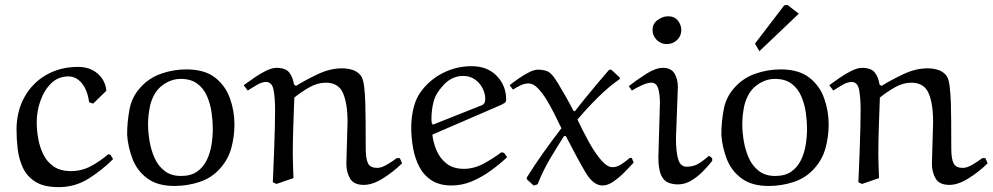

<svg xmlns="http://www.w3.org/2000/svg" viewBox="-20 -750 4079 789"><path d="M434.1 -113.8 444.8 -96.2Q398.9 -50.3 343.5 -15.6Q288.1 19 221.2 19Q160.2 19 125 -3.4Q89.8 -25.9 73.5 -62Q57.1 -98.1 52.5 -139.2Q47.9 -180.2 47.9 -216.8Q47.9 -292 80.3 -350.6Q112.8 -409.2 169.9 -442.1Q227.1 -475.1 300.8 -475.1Q349.6 -475.1 381.3 -447.5Q413.1 -419.9 417 -377L362.8 -324.2L346.2 -330.1Q339.4 -379.9 316.2 -408Q293 -436 261.2 -436Q219.2 -436 190.2 -407.5Q161.1 -378.9 146 -335.4Q130.9 -292 130.9 -248Q130.9 -215.8 137 -180.9Q143.1 -146 158 -115.5Q172.9 -85 200.4 -65.9Q228 -46.9 272 -46.9Q315.9 -46.9 354 -67.4Q392.1 -87.9 424.8 -116.2Z M696.8 14.2Q627.9 14.2 586.2 -16.4Q544.4 -46.9 525.4 -95Q506.3 -143.1 502.4 -195.8Q502.4 -247.6 512 -299.8Q521.5 -352.1 557.6 -391.1Q592.8 -430.2 643.1 -447.5Q693.4 -464.8 745.6 -464.8Q819.8 -464.8 862.8 -431.9Q905.8 -398.9 924.6 -346.9Q943.4 -294.9 943.4 -238.8Q943.4 -189.9 930.9 -143.1Q918.5 -96.2 885.7 -59.1Q850.6 -19 800.3 -2.4Q750 14.2 696.8 14.2ZM596.7 -315.9Q592.8 -296.9 590.6 -277.8Q588.4 -258.8 588.4 -238.8Q588.4 -208 594.5 -170.9Q600.6 -133.8 615 -101.3Q629.4 -68.8 656 -47.9Q682.6 -26.9 723.6 -26.9Q764.6 -26.9 790 -44.9Q815.4 -63 829.6 -92Q843.8 -121.1 849.1 -155Q854.5 -189 854.5 -220.2Q854.5 -251 849.6 -286.4Q844.7 -321.8 831.1 -354Q817.4 -386.2 791 -406Q764.6 -425.8 722.7 -425.8Q682.6 -425.8 646.7 -398.9Q610.8 -372.1 596.7 -315.9Z M1186 -18.1 1116.2 5.9 1101.1 -1Q1102.1 -20 1103.5 -57.1Q1105 -94.2 1106.7 -138.7Q1108.4 -183.1 1109.4 -225.6Q1110.4 -268.1 1110.4 -297.9Q1110.4 -347.7 1104.2 -380.4Q1098.1 -413.1 1073.2 -413.1Q1057.1 -413.1 1038.6 -402.6Q1020 -392.1 998 -377.9L981.4 -399.9Q1002.4 -415 1026.4 -431.6Q1050.3 -448.2 1074.2 -459.7Q1098.1 -471.2 1116.2 -471.2Q1154.3 -471.2 1169.2 -451.2Q1184.1 -431.2 1188 -402.8L1196.3 -397Q1238.3 -422.9 1287.8 -446Q1337.4 -469.2 1385.3 -469.2Q1407.2 -469.2 1427.7 -463.1Q1448.2 -457 1462.4 -439.9Q1472.2 -427.7 1476.1 -396.5Q1480 -365.2 1481.2 -326.7Q1482.4 -288.1 1482.4 -255.9Q1482.4 -180.7 1482.9 -137.9Q1483.4 -95.2 1492.9 -77.6Q1502.4 -60.1 1530.3 -60.1Q1547.4 -60.1 1569.3 -73Q1591.3 -85.9 1610.4 -100.1H1623L1632.3 -79.1Q1598.1 -44.9 1554.7 -17.6Q1511.2 9.8 1475.1 9.8Q1434.1 9.8 1418.7 -16.1Q1403.3 -42 1403.3 -78.1L1408.2 -249Q1408.2 -324.2 1389.6 -367.2Q1371.1 -410.2 1318.4 -410.2Q1284.2 -410.2 1250.2 -390.6Q1216.3 -371.1 1189.5 -349.1Q1187.5 -294.9 1185.3 -232.9Q1183.1 -170.9 1183.1 -116.2Q1183.1 -95.2 1184.1 -71.5Q1185.1 -47.9 1186 -18.1Z M2039.1 -318.8 1756.8 -196.8Q1759.8 -166 1773.4 -133.1Q1787.1 -100.1 1814.7 -78.1Q1842.3 -56.2 1886.2 -56.2Q1927.2 -56.2 1966.6 -77.1Q2005.9 -98.1 2040 -124L2051.3 -122.1L2064 -104Q2033.2 -75.2 1996.6 -48.6Q1960 -22 1919.4 -4.9Q1878.9 12.2 1835.9 12.2Q1786.1 12.2 1753.7 -8.8Q1721.2 -29.8 1703.1 -64.5Q1685.1 -99.1 1677.5 -141.6Q1669.9 -184.1 1669.9 -226.1Q1669.9 -270 1680.9 -312Q1691.9 -354 1721.2 -388.2Q1758.3 -431.2 1809.6 -454.6Q1860.8 -478 1918 -478Q1982.9 -478 2021.5 -438Q2060.1 -397.9 2060.1 -339.8Q2060.1 -331.1 2053.5 -326.9Q2046.9 -322.8 2039.1 -318.8ZM1798.8 -396Q1770 -365.2 1761.5 -331.1Q1752.9 -296.9 1752.9 -259.8Q1752.9 -255.9 1753.4 -251.5Q1753.9 -247.1 1754.9 -242.2L1759.3 -237.8L1960.9 -317.9Q1965.8 -319.8 1970 -325.9Q1974.1 -332 1974.1 -344.2Q1974.1 -365.2 1963.1 -387.2Q1952.1 -409.2 1931.6 -423.6Q1911.1 -438 1883.3 -438Q1858.4 -438 1836.7 -427Q1814.9 -416 1798.8 -396Z M2494.1 -461.9 2524.9 -433.1Q2527.8 -430.2 2527.8 -429.2Q2527.8 -426.3 2524.9 -423.8Q2482.9 -395 2437.5 -350.1Q2392.1 -305.2 2353 -258.8Q2374 -213.9 2398.9 -168.5Q2423.8 -123 2449.5 -93Q2475.1 -63 2497.1 -63Q2515.1 -63 2534.2 -75.4Q2553.2 -87.9 2567.9 -101.1H2576.2L2584 -82Q2566.9 -63 2544.9 -41Q2522.9 -19 2500 -3.4Q2477.1 12.2 2456.1 12.2Q2418 12.2 2386.5 -41Q2355 -94.2 2305.2 -190.9H2297.9Q2269 -146 2240.5 -97.9Q2211.9 -49.8 2189 7.8L2172.9 12.2L2145 -13.2V-21Q2177.2 -72.8 2213.6 -123.8Q2250 -174.8 2287.1 -223.1Q2272.9 -252 2257.1 -283.9Q2241.2 -315.9 2223.6 -344Q2206.1 -372.1 2188 -389.6Q2169.9 -407.2 2151.9 -407.2Q2135.7 -407.2 2118.9 -399.2Q2102.1 -391.1 2087.9 -381.8L2074.2 -399.9Q2092.3 -414.1 2113 -428.5Q2133.8 -442.9 2154.8 -453.4Q2175.8 -463.9 2191.9 -463.9Q2205.1 -463.9 2220.5 -460Q2235.8 -456.1 2246.1 -444.8Q2257.3 -433.6 2272.7 -408.2Q2288.1 -382.8 2305.4 -352.3Q2322.8 -321.8 2336.9 -293.9L2342.8 -293Q2360.8 -316.9 2385 -346.4Q2409.2 -376 2434.6 -406.5Q2460 -437 2481.9 -461.9Q2482.9 -463.9 2487.8 -463.9Q2492.2 -463.9 2494.1 -461.9Z M2779.8 -625Q2778.8 -600.1 2761.2 -584.5Q2743.7 -568.8 2719.7 -568.8Q2695.8 -568.8 2678.7 -585.9Q2661.6 -603 2661.6 -627Q2661.6 -652.8 2682.6 -668Q2703.6 -683.1 2725.6 -683.1Q2751.5 -683.1 2765.6 -665.5Q2779.8 -647.9 2779.8 -625ZM2765.6 -392.1 2757.8 -182.1Q2757.8 -127 2766.8 -95.9Q2775.9 -64.9 2801.8 -64.9Q2830.6 -64.9 2852.1 -78.4Q2873.5 -91.8 2893.6 -109.9L2906.7 -100.1V-88.9Q2889.6 -66.9 2867.2 -44.4Q2844.7 -22 2819.3 -7.1Q2793.9 7.8 2765.6 7.8Q2744.6 7.8 2726.1 0.5Q2707.5 -6.8 2696.5 -31Q2685.5 -55.2 2685.5 -104L2691.9 -325.2Q2691.9 -364.3 2684.3 -387.2Q2676.8 -410.2 2656.7 -410.2Q2640.6 -410.2 2617.7 -399.7Q2594.7 -389.2 2576.7 -377.9L2564 -396Q2598.1 -422.9 2636.5 -447Q2674.8 -471.2 2703.6 -471.2Q2737.8 -471.2 2751.7 -448.2Q2765.6 -425.3 2765.6 -392.1Z M3138.7 14.2Q3069.8 14.2 3028.1 -16.4Q2986.3 -46.9 2967.3 -95Q2948.2 -143.1 2944.3 -195.8Q2944.3 -247.6 2953.9 -299.8Q2963.4 -352.1 2999.5 -391.1Q3034.7 -430.2 3085 -447.5Q3135.3 -464.8 3187.5 -464.8Q3261.7 -464.8 3304.7 -431.9Q3347.7 -398.9 3366.5 -346.9Q3385.3 -294.9 3385.3 -238.8Q3385.3 -189.9 3372.8 -143.1Q3360.4 -96.2 3327.6 -59.1Q3292.5 -19 3242.2 -2.4Q3191.9 14.2 3138.7 14.2ZM3038.6 -315.9Q3034.7 -296.9 3032.5 -277.8Q3030.3 -258.8 3030.3 -238.8Q3030.3 -208 3036.4 -170.9Q3042.5 -133.8 3056.9 -101.3Q3071.3 -68.8 3097.9 -47.9Q3124.5 -26.9 3165.5 -26.9Q3206.5 -26.9 3231.9 -44.9Q3257.3 -63 3271.5 -92Q3285.6 -121.1 3291 -155Q3296.4 -189 3296.4 -220.2Q3296.4 -251 3291.5 -286.4Q3286.6 -321.8 3272.9 -354Q3259.3 -386.2 3232.9 -406Q3206.5 -425.8 3164.6 -425.8Q3124.5 -425.8 3088.6 -398.9Q3052.7 -372.1 3038.6 -315.9ZM3100.6 -539.6 3082.5 -570.8 3202.6 -728 3215.3 -730 3262.7 -693.8Z M3592.3 -18.1 3522.5 5.9 3507.3 -1Q3508.3 -20 3509.8 -57.1Q3511.2 -94.2 3512.9 -138.7Q3514.6 -183.1 3515.6 -225.6Q3516.6 -268.1 3516.6 -297.9Q3516.6 -347.7 3510.5 -380.4Q3504.4 -413.1 3479.5 -413.1Q3463.4 -413.1 3444.8 -402.6Q3426.3 -392.1 3404.3 -377.9L3387.7 -399.9Q3408.7 -415 3432.6 -431.6Q3456.5 -448.2 3480.5 -459.7Q3504.4 -471.2 3522.5 -471.2Q3560.5 -471.2 3575.4 -451.2Q3590.3 -431.2 3594.2 -402.8L3602.5 -397Q3644.5 -422.9 3694.1 -446Q3743.7 -469.2 3791.5 -469.2Q3813.5 -469.2 3834 -463.1Q3854.5 -457 3868.7 -439.9Q3878.4 -427.7 3882.3 -396.5Q3886.2 -365.2 3887.5 -326.7Q3888.7 -288.1 3888.7 -255.9Q3888.7 -180.7 3889.2 -137.9Q3889.6 -95.2 3899.2 -77.6Q3908.7 -60.1 3936.5 -60.1Q3953.6 -60.1 3975.6 -73Q3997.6 -85.9 4016.6 -100.1H4029.3L4038.6 -79.1Q4004.4 -44.9 3960.9 -17.6Q3917.5 9.8 3881.3 9.8Q3840.3 9.8 3825 -16.1Q3809.6 -42 3809.6 -78.1L3814.5 -249Q3814.5 -324.2 3795.9 -367.2Q3777.3 -410.2 3724.6 -410.2Q3690.4 -410.2 3656.5 -390.6Q3622.6 -371.1 3595.7 -349.1Q3593.8 -294.9 3591.6 -232.9Q3589.4 -170.9 3589.4 -116.2Q3589.4 -95.2 3590.3 -71.5Q3591.3 -47.9 3592.3 -18.1Z"/></svg>

Font: Aref Ruqaa
Style: Regular
Weight: 400
Designer: Abdullah Aref
Version: Version 1.002